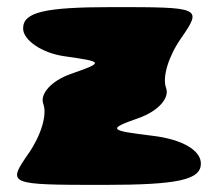

<svg xmlns="http://www.w3.org/2000/svg" viewBox="-20 -570 614 540"><path d="M45 -490C45 -457 98 -421 160 -412C272 -396 273 -395 179 -362C125 -343 91 -306 102 -277C113 -247 95 -188 60 -138C0 -51 1 -50 272 -50C480 -50 545 -64 545 -110C545 -147 493 -178 410 -188C285 -203 282 -207 370 -238C424 -257 458 -294 447 -323C436 -353 454 -412 489 -462C549 -549 547 -550 297 -550C105 -550 45 -536 45 -490Z"/></svg>

Font: Hussar Skorodowane
Style: Bold
Weight: 700
Foundry: Cannot Into Space Fonts
Version: Version 0.892